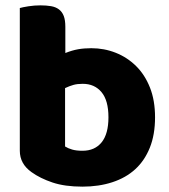

<svg xmlns="http://www.w3.org/2000/svg" viewBox="-20 -681 630 717"><path d="M54 -651Q64 -654 86 -657.5Q108 -661 131 -661Q153 -661 170.5 -658Q188 -655 200 -646Q212 -637 218 -621.5Q224 -606 224 -581V-483Q249 -493 271.5 -497Q294 -501 321 -501Q369 -501 412 -484Q455 -467 488 -434.5Q521 -402 540 -354Q559 -306 559 -243Q559 -178 539.5 -129.5Q520 -81 485 -49Q450 -17 399.5 -0.5Q349 16 288 16Q222 16 176 0.5Q130 -15 98 -38Q54 -69 54 -118ZM288 -118Q334 -118 359.5 -149.5Q385 -181 385 -243Q385 -306 359 -337Q333 -368 289 -368Q269 -368 254.5 -364Q240 -360 223 -352V-134Q234 -127 249.5 -122.5Q265 -118 288 -118Z"/></svg>

Font: Baloo Tamma
Style: Regular
Weight: 400
Designer: Divya Kowshik and Ek Type
Foundry: Ek Type
Version: Version 1.007;PS 1.000;hotconv 1.0.88;makeotf.lib2.5.647800